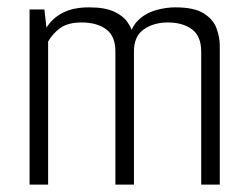

<svg xmlns="http://www.w3.org/2000/svg" viewBox="-20 -497 666 517"><path d="M59.6 0V-471.5H99.5L105.1 -422.5Q121.4 -448.5 149.5 -462.8Q177.6 -477.2 220 -477.2Q261.3 -477.2 285.9 -466.3Q310.5 -455.3 323 -437.7Q335.6 -420.2 338.9 -400.7L327.2 -391.7Q333.1 -424.2 352.5 -442.8Q372 -461.5 398.8 -469.3Q425.5 -477.2 451.8 -477.2Q503.5 -477.2 529 -460.8Q554.5 -444.5 563.1 -420.6Q571.8 -396.7 571.8 -374.7V0H521.8V-357.7Q521.8 -399.7 496.9 -418.1Q472 -436.5 431.8 -436.5Q394.2 -436.5 367.5 -418.1Q340.7 -399.7 340.7 -358.5V0H290.7V-359.1Q290.7 -399.9 265.8 -418.2Q240.9 -436.5 199.8 -436.5Q163.2 -436.5 142.5 -421.7Q121.9 -406.8 109.6 -385.2V0Z"/></svg>

Font: Smooch Sans Thin
Style: Regular
Weight: 100
Designer: Robert E. Leuschke
Foundry: Robert E. Leuschke
Version: Version 1.010